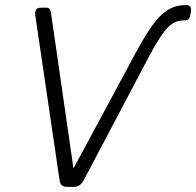

<svg xmlns="http://www.w3.org/2000/svg" viewBox="-20 -730 766 750"><path d="M242 0Q229 0 222 -6Q215 -12 213 -24L118 -669Q116 -685 121 -692.5Q126 -700 142 -700H160Q170 -700 174 -694.5Q178 -689 179 -681L267 -72L512 -527Q546 -590 574.5 -630Q603 -670 633 -689.5Q663 -709 701 -710H707Q721 -710 724.5 -701.5Q728 -693 725 -679L722 -666Q721 -659 715.5 -654.5Q710 -650 702 -650H695Q672 -650 653 -637.5Q634 -625 613 -595Q592 -565 563 -511L306 -24Q299 -12 290 -6Q281 0 267 0Z"/></svg>

Font: Rubik Light Light
Style: Italic
Weight: 300
Italic angle: -12°
Version: Version 2.104